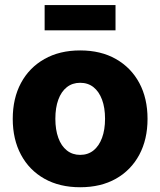

<svg xmlns="http://www.w3.org/2000/svg" viewBox="-20 -749 650 779"><path d="M305.2 10.7Q221.7 10.7 160.2 -23.9Q98.6 -58.6 65.2 -121.1Q31.7 -183.6 31.7 -266.6Q31.7 -350.1 65.2 -412.4Q98.6 -474.6 160.2 -509.5Q221.7 -544.4 305.2 -544.4Q389.2 -544.4 450.4 -509.5Q511.7 -474.6 545.2 -412.4Q578.6 -350.1 578.6 -266.6Q578.6 -183.6 545.2 -121.1Q511.7 -58.6 450.4 -23.9Q389.2 10.7 305.2 10.7ZM305.2 -120.6Q336.9 -120.6 359.4 -138.7Q381.8 -156.7 394 -189.7Q406.2 -222.7 406.2 -267.1Q406.2 -312 394 -344.7Q381.8 -377.4 359.4 -395.3Q336.9 -413.1 305.2 -413.1Q273.9 -413.1 251.2 -395.3Q228.5 -377.4 216.6 -344.7Q204.6 -312 204.6 -267.1Q204.6 -222.7 216.6 -189.7Q228.5 -156.7 251.2 -138.7Q273.9 -120.6 305.2 -120.6ZM448.7 -728.5V-626H161.1V-728.5Z"/></svg>

Font: Inter 20pt ExtraBold
Style: Regular
Weight: 800
Version: Version 4.001;git-66647c0bb